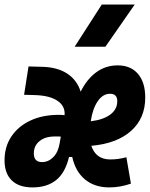

<svg xmlns="http://www.w3.org/2000/svg" viewBox="-42 -815 659 845"><path d="M443.4 -113.3Q479 -113.3 514.2 -123L534.2 -6.8Q486.8 9.8 439 9.8Q374.5 9.8 332.3 -25.1Q290 -60.1 275.9 -124H261.7Q245.1 -54.2 204.8 -22.2Q164.6 9.8 101.1 9.8Q41.5 9.8 9.8 -21Q-22 -51.8 -22 -109.4Q-22 -169.4 8.1 -214.4Q38.1 -259.3 91.8 -284.4Q145.5 -309.6 216.8 -309.6Q229.5 -309.6 242.2 -308.1Q245.6 -347.7 211.4 -371.1Q177.2 -394.5 112.3 -396.5L64 -397.9L83.5 -522.5L143.1 -521Q210.4 -519.5 253.7 -491.2Q296.9 -462.9 313 -411.6Q340.3 -466.8 381.8 -497.1Q423.3 -527.3 475.6 -527.3Q533.2 -527.3 565.2 -490Q597.2 -452.6 597.2 -385.7Q597.2 -294.4 534.7 -238.8Q472.2 -183.1 359.9 -173.3Q379.9 -113.3 443.4 -113.3ZM225.6 -213.9Q219.7 -214.4 213.1 -214.4Q206.5 -214.4 199.2 -214.4Q157.2 -214.4 132.1 -194.1Q106.9 -173.8 106.9 -140.1Q106.9 -101.6 143.1 -101.6Q170.9 -101.6 192.6 -123.5Q214.4 -145.5 220.7 -185.5ZM357.4 -281.2Q413.1 -288.1 443.6 -311Q474.1 -334 474.1 -369.6Q474.1 -402.3 442.4 -402.3Q410.6 -402.3 388.2 -369.6Q365.7 -336.9 357.4 -281.2ZM286.6 -609.4 405.8 -794.9H550.8L421.9 -609.4Z"/></svg>

Font: Cascadia Mono
Style: Bold Italic
Weight: 700
Italic angle: -10°
Monospace: yes
Designer: Aaron Bell
Foundry: Saja Typeworks
Version: Version 2404.023; ttfautohint (v1.8.4)